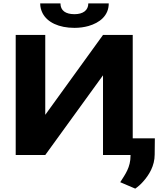

<svg xmlns="http://www.w3.org/2000/svg" viewBox="-20 -918 990 1137"><path d="M590 -711 248 -238V-711H73V0H248L590 -472V0H766V-711ZM421 -834C369 -834 338 -855 338 -898H218C218 -877 223 -858 232 -840C260 -786 328 -753 421 -753C451 -753 479 -757 504 -764C570 -783 624 -825 624 -898H503C503 -857 472 -834 421 -834ZM692 161 781 199C798 187 813 174 827 158C863 118 896 64 896 -3L897 -99H753V4C753 74 721 115 692 161Z"/></svg>

Font: Asimov
Style: XWid
Weight: 500
Designer: Google
Version: Version 2.000980; 2014